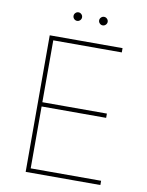

<svg xmlns="http://www.w3.org/2000/svg" viewBox="-94 -939 773 1007"><g transform="rotate(10 292.0 -436.0)"><path d="M113.6 0ZM511.4 0H113.6V-727.3H501.4V-704.5H136.4V-375H480.1V-352.3H136.4V-22.7H511.4ZM241.5 -826.7Q232.2 -826.7 225.5 -833.5Q218.8 -840.2 218.8 -849.4Q218.8 -858.7 225.5 -865.4Q232.2 -872.2 241.5 -872.2Q250.7 -872.2 257.5 -865.4Q264.2 -858.7 264.2 -849.4Q264.2 -840.2 257.5 -833.5Q250.7 -826.7 241.5 -826.7ZM377.8 -826.7Q368.6 -826.7 361.9 -833.5Q355.1 -840.2 355.1 -849.4Q355.1 -858.7 361.9 -865.4Q368.6 -872.2 377.8 -872.2Q387.1 -872.2 393.8 -865.4Q400.6 -858.7 400.6 -849.4Q400.6 -840.2 393.8 -833.5Q387.1 -826.7 377.8 -826.7Z"/></g></svg>

Font: Linik Sans Thin
Style: Regular
Weight: 100
Designer: Fonts by Rasmus Andersson / Changes by Cristiano Sobral with parts from Marc Monis
Foundry: rsms
Version: Version 3.020; ttfautohint (v1.6)